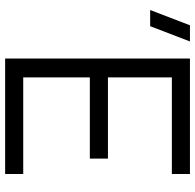

<svg xmlns="http://www.w3.org/2000/svg" viewBox="-26 -734 760 748"><g transform="rotate(90 354.0 -360.0)"><path d="M208 0V-720H658V-649.5H281.5V-400.5H598V-330H281.5V-70.5H658V0ZM82 -565H19L78.5 -720H141.5Z"/></g></svg>

Font: Cns Manrope
Style: Regular
Weight: 400
Designer: Mikhail Sharanda
Foundry: Mikhail Sharanda
Version: Version 4.504